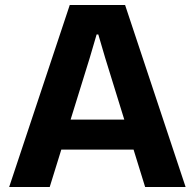

<svg xmlns="http://www.w3.org/2000/svg" viewBox="-20 -749 781 769"><path d="M259.4 -729H481L723.4 0H561.3L401.3 -517.1L373.7 -611H367L339.4 -517.1L179.1 0H16.7ZM246.1 -270H494L526.1 -149.7H214Z"/></svg>

Font: Mona Sans VF XLt
Style: Regular
Weight: 200
Designer: Deni Anggara
Foundry: GitHub
Version: Version 2.000;Glyphs 3.2.3 (3260)